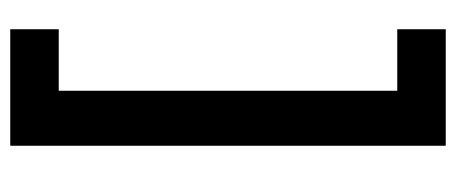

<svg xmlns="http://www.w3.org/2000/svg" viewBox="-284 -506 911 384"><g transform="rotate(-90 172.0 -313.5)"><path d="M73 -749V122H306V25H183V-652H306V-749Z"/></g></svg>

Font: RazerF5 SemiBold
Style: Regular
Weight: 600
Foundry: Razer Inc.
Version: Version 2